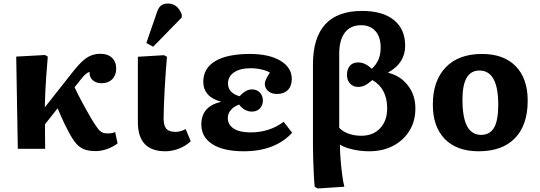

<svg xmlns="http://www.w3.org/2000/svg" viewBox="-20 -844 3062 1089"><path d="M523 13Q485 13 459 3.5Q433 -6 412 -30Q391 -54 369 -97Q360 -113 348.5 -136.5Q337 -160 326 -185Q315 -210 307 -230L235 -139L236 0H81L72 -523L235 -532L251 -523Q246 -463 242.5 -415Q239 -367 237 -324Q235 -281 234 -235L392 -435Q438 -494 472 -516.5Q506 -539 549 -539Q591 -539 615 -516.5Q639 -494 639 -455Q639 -417 616.5 -394.5Q594 -372 557 -372Q524 -372 505 -390Q486 -408 488 -436Q470 -433 442 -398L403 -349Q420 -312 445 -265.5Q470 -219 501 -166Q522 -132 535 -115Q548 -98 560.5 -92.5Q573 -87 592 -87Q603 -87 612 -88.5Q621 -90 633 -95L647 -31Q622 -11 588 1Q554 13 523 13Z M918 14Q762 14 762 -151Q762 -190 762 -244.5Q762 -299 762 -355Q762 -411 762 -456Q762 -501 762 -522L910 -531L927 -522Q923 -477 919.5 -427Q916 -377 913.5 -328.5Q911 -280 909.5 -239.5Q908 -199 908 -173Q908 -131 923.5 -113.5Q939 -96 976 -96Q1004 -96 1033 -112L1062 -43Q1035 -17 996 -1.5Q957 14 918 14ZM849 -579 810 -600 866 -762Q876 -797 891 -810.5Q906 -824 933 -824Q987 -824 1011 -762V-745Z M1362 14Q1248 14 1185 -26Q1122 -66 1122 -138Q1122 -240 1232 -266V-268Q1184 -280 1158.5 -309Q1133 -338 1133 -380Q1133 -457 1201 -497.5Q1269 -538 1398 -538Q1506 -538 1570.5 -499.5Q1635 -461 1635 -396Q1635 -356 1612.5 -333.5Q1590 -311 1551 -311Q1520 -311 1501 -327.5Q1482 -344 1482 -370Q1482 -390 1511 -432Q1494 -443 1463.5 -450Q1433 -457 1401 -457Q1342 -457 1307.5 -433.5Q1273 -410 1273 -371Q1273 -317 1339 -298Q1374 -337 1409 -337Q1436 -337 1453.5 -319.5Q1471 -302 1471 -274Q1471 -246 1453.5 -228.5Q1436 -211 1409 -211Q1367 -211 1336 -251Q1306 -240 1289 -219.5Q1272 -199 1272 -175Q1272 -136 1306 -114.5Q1340 -93 1401 -93Q1508 -93 1589 -153L1637 -91Q1540 14 1362 14Z M1782 225 1765 216Q1762 188 1760 147Q1758 106 1756.5 62Q1755 18 1755 -20V-478Q1755 -782 2034 -782Q2150 -782 2214 -730.5Q2278 -679 2278 -585Q2278 -486 2182 -433V-431Q2252 -414 2294 -359Q2336 -304 2336 -229Q2336 -157 2302.5 -102.5Q2269 -48 2210 -17Q2151 14 2074 14Q2026 14 1980 3.5Q1934 -7 1910 -23H1908Q1908 12 1911.5 57Q1915 102 1920.5 145Q1926 188 1933 215ZM2029 -74Q2096 -74 2136 -116.5Q2176 -159 2176 -229Q2176 -342 2092 -390Q2065 -367 2048 -359Q2031 -351 2012 -351Q1983 -351 1965.5 -370Q1948 -389 1948 -419Q1948 -452 1964.5 -471Q1981 -490 2012 -490Q2050 -490 2089 -454Q2114 -477 2126.5 -506Q2139 -535 2139 -575Q2139 -634 2109.5 -667.5Q2080 -701 2028 -701Q1968 -701 1936 -659Q1904 -617 1904 -539V-119Q1925 -97 1958 -85.5Q1991 -74 2029 -74Z M2695 14Q2571 14 2503 -55.5Q2435 -125 2435 -251Q2435 -386 2508 -462Q2581 -538 2714 -538Q2837 -538 2905 -468.5Q2973 -399 2973 -273Q2973 -135 2901 -60.5Q2829 14 2695 14ZM2709 -79Q2758 -79 2782 -119.5Q2806 -160 2806 -250Q2806 -444 2699 -444Q2603 -444 2603 -280Q2603 -177 2629.5 -128Q2656 -79 2709 -79Z"/></svg>

Font: Literata 7pt
Style: Bold
Weight: 700
Designer: Latin by Veronika Burian and Jose Scaglione. Greek by Irene Vlachou. Cyrillic by Vera Evstafieva.
Foundry: TypeTogether
Version: Version 3.002